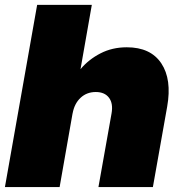

<svg xmlns="http://www.w3.org/2000/svg" viewBox="-20 -760 737 780"><path d="M0 0 130.9 -740.2H353L307.1 -479Q340.3 -518.6 388.2 -543.2Q436 -567.9 495.1 -567.9Q591.8 -567.9 635.3 -502.7Q678.7 -437.5 659.2 -327.1L601.1 0H379.9L433.1 -298.8Q440.4 -339.4 422.9 -362.8Q405.3 -386.2 369.1 -386.2Q332.5 -386.2 307.4 -362.8Q282.2 -339.4 274.9 -298.8V-299.8L222.2 0Z"/></svg>

Font: SVN-Poppins Black
Style: Italic
Weight: 900
Italic angle: -10°
Designer: Ninad Kale (Devanagari), Jonny Pinhorn (Latin)
Foundry: Indian Type Foundry
Version: Version 3.002 2017